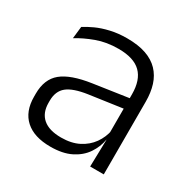

<svg xmlns="http://www.w3.org/2000/svg" viewBox="-122 -613 730 738"><g transform="rotate(30 243.0 -244.0)"><path d="M362.5 0 365.5 -121.5 363 -131V-288.5V-321Q363 -384 331.2 -415.2Q299.5 -446.5 231.5 -446.5Q178.5 -446.5 135 -430.5Q91.5 -414.5 58.5 -394L64.5 -447.5Q82.5 -459 108 -470.8Q133.5 -482.5 166.8 -490.2Q200 -498 240 -498Q289 -498 323.8 -486Q358.5 -474 380.5 -451Q402.5 -428 412.8 -395.5Q423 -363 423 -322.5V0ZM191.5 10.5Q119 10.5 80.2 -24.5Q41.5 -59.5 41.5 -125V-138Q41.5 -202.5 81.2 -235.2Q121 -268 210 -281L373 -305L376 -259L217.5 -236.5Q155.5 -227.5 128.5 -205.8Q101.5 -184 101.5 -141.5V-132.5Q101.5 -87.5 129 -64Q156.5 -40.5 209.5 -40.5Q255 -40.5 287.2 -57Q319.5 -73.5 339.2 -101.2Q359 -129 365.5 -163.5L377.5 -120.5H365Q359 -86 338.8 -56Q318.5 -26 282.2 -7.8Q246 10.5 191.5 10.5Z"/></g></svg>

Font: Anek Bangla Light
Style: Regular
Weight: 300
Designer: Sulekha Rajkumar (Bangla), Yesha Goshar (Latin)
Foundry: Ek Type
Version: Version 1.003